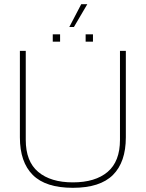

<svg xmlns="http://www.w3.org/2000/svg" viewBox="-20 -887 696 917"><path d="M311 -758 368 -867H397L333 -758ZM232 -688V-723H267V-688ZM389 -688V-723H424V-688ZM328 10Q198 10 136.5 -51.5Q75 -113 75 -231V-644H103V-219Q103 -116 162.5 -66Q222 -16 328 -16Q435 -16 494 -66Q553 -116 553 -219V-644H581V-231Q581 -113 519.5 -51.5Q458 10 328 10Z"/></svg>

Font: Kanit Thin
Style: Regular
Weight: 250
Designer: Katatrad Team
Foundry: CadsonDemak
Version: Version 2.000; ttfautohint (v1.8.3)